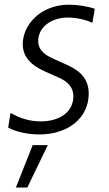

<svg xmlns="http://www.w3.org/2000/svg" viewBox="-20 -573 475 834"><path d="M150.9 11C278.4 11 365.4 -62.9 365.4 -166.2C365.4 -248.2 303.6 -276.6 259.9 -296.2L216.3 -315.7C187.1 -329.2 146 -348 146 -395.2C146 -451.3 197.8 -496.8 275.2 -496.8C312.1 -496.8 354 -486.9 381.4 -474.1L391.7 -534.8C360.4 -545.8 315 -552.6 280.2 -552.6C153.8 -552.6 78.8 -463.1 78.8 -380.7C78.8 -307.2 144.5 -276.3 183.6 -258.9L226.9 -239.7C253.2 -228.3 298.7 -207.7 298.7 -154.5C298.7 -89.8 243.3 -45.8 157.3 -45.8C108.3 -45.8 66.4 -59.3 25.9 -82.4L15.3 -18.8C47.6 -1.1 98.4 11 150.9 11ZM49 241.5H98.7L187.5 57.5H121.8Z"/></svg>

Font: TID UI Light
Style: Italic
Weight: 300
Italic angle: -9.39999°
Designer: The TID Project Authors
Foundry: Bakken & Bæck
Version: Version 1.001;hotconv 1.0.109;makeotfexe 2.5.65596